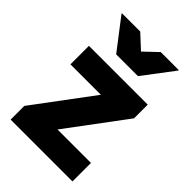

<svg xmlns="http://www.w3.org/2000/svg" viewBox="-213 -805 893 893"><g transform="rotate(45 233.5 -358.0)"><path d="M30 0V-90L245 -378.3H45V-500H431.7V-410L216.7 -121.7H436.7V0ZM162.5 -561.7 46.7 -712.5V-715.8H166.7L235 -652.5L301.7 -715.8H420V-712.5L305.8 -561.7Z"/></g></svg>

Font: Funnel Sans ExtraBold
Style: Regular
Weight: 800
Version: Version 1.000; Beta; Release 5; Build 24; ttfautohint (v1.8.